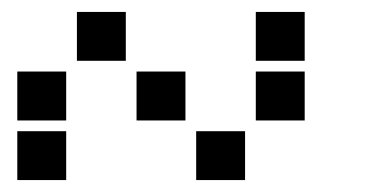

<svg xmlns="http://www.w3.org/2000/svg" viewBox="-20 -711 640 322"><path d="M110 -691Q109 -691 109 -691Q109 -691 109 -690V-610Q109 -609 109 -609Q109 -609 110 -609H190Q191 -609 191 -609Q191 -609 191 -610V-690Q191 -691 191 -691Q191 -691 190 -691ZM410 -691Q409 -691 409 -691Q409 -691 409 -690V-610Q409 -609 409 -609Q409 -609 410 -609H490Q491 -609 491 -609Q491 -609 491 -610V-690Q491 -691 491 -691Q491 -691 490 -691ZM10 -591Q9 -591 9 -591Q9 -591 9 -590V-510Q9 -509 9 -509Q9 -509 10 -509H90Q91 -509 91 -509Q91 -509 91 -510V-590Q91 -591 91 -591Q91 -591 90 -591ZM210 -591Q209 -591 209 -591Q209 -591 209 -590V-510Q209 -509 209 -509Q209 -509 210 -509H290Q291 -509 291 -509Q291 -509 291 -510V-590Q291 -591 291 -591Q291 -591 290 -591ZM410 -591Q409 -591 409 -591Q409 -591 409 -590V-510Q409 -509 409 -509Q409 -509 410 -509H490Q491 -509 491 -509Q491 -509 491 -510V-590Q491 -591 491 -591Q491 -591 490 -591ZM10 -491Q9 -491 9 -491Q9 -491 9 -490V-410Q9 -409 9 -409Q9 -409 10 -409H90Q91 -409 91 -409Q91 -409 91 -410V-490Q91 -491 91 -491Q91 -491 90 -491ZM310 -491Q309 -491 309 -491Q309 -491 309 -490V-410Q309 -409 309 -409Q309 -409 310 -409H390Q391 -409 391 -409Q391 -409 391 -410V-490Q391 -491 391 -491Q391 -491 390 -491Z"/></svg>

Font: Doto ExtraBold
Style: Regular
Weight: 800
Monospace: yes
Version: Version 1.000